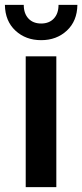

<svg xmlns="http://www.w3.org/2000/svg" viewBox="-23 -764 336 784"><path d="M82 0V-534H207V0ZM145 -600Q82 -600 40 -639Q-2 -678 -3 -744H74Q74 -709 93 -688.5Q112 -668 145 -668Q178 -668 197 -688.5Q216 -709 216 -744H293Q292 -678 250 -639Q208 -600 145 -600Z"/></svg>

Font: MOST Montserrat SemiBold
Style: Regular
Weight: 600
Designer: Julieta Ulanovsky
Foundry: Julieta Ulanovsky
Version: Version 8.000;March 11, 2024;FontCreator 15.0.0.2926 64-bit